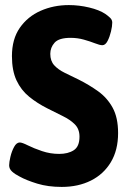

<svg xmlns="http://www.w3.org/2000/svg" viewBox="-20 -728 500 756"><path d="M223 8Q169 8 126.5 -5Q84 -18 57 -33Q39 -42 27.5 -52.5Q16 -63 16 -77Q16 -89 21 -110.5Q26 -132 35.5 -149.5Q45 -167 58 -167Q67 -167 90 -155.5Q113 -144 145.5 -133Q178 -122 213 -122Q248 -122 270.5 -136.5Q293 -151 293 -190Q293 -220 274.5 -238.5Q256 -257 227 -271Q198 -285 167 -301Q127 -321 95 -347Q63 -373 45 -411.5Q27 -450 27 -507Q27 -574 58 -618.5Q89 -663 140 -685.5Q191 -708 251 -708Q291 -708 331 -698.5Q371 -689 395 -673Q405 -666 413.5 -658Q422 -650 422 -639Q422 -625 417 -604Q412 -583 403.5 -566.5Q395 -550 383 -550Q373 -550 354 -557.5Q335 -565 310 -572Q285 -579 258 -579Q212 -579 195 -560Q178 -541 178 -516Q178 -488 193.5 -471Q209 -454 234.5 -441.5Q260 -429 289 -415Q331 -394 366.5 -368.5Q402 -343 423.5 -304Q445 -265 445 -204Q445 -137 416.5 -89.5Q388 -42 338 -17Q288 8 223 8Z"/></svg>

Font: Asap Semi Condensed
Style: Bold
Weight: 700
Width: 4
Designer: Pablo Cosgaya
Foundry: Omnibus-Type
Version: Version 3.001; ttfautohint (v1.8.4.7-5d5b)